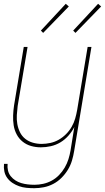

<svg xmlns="http://www.w3.org/2000/svg" viewBox="-23 -767 552 1010"><path d="M157 223Q136 223 116 221Q96 219 77.5 212.5Q59 206 43 195.5Q27 185 15.5 169.5Q4 154 0 135Q-4 116 -2 95H17Q15 113 19 130Q23 147 33.5 160Q44 173 58 182Q72 191 88.5 196Q105 201 123 203Q141 205 158 205Q181 205 204 200Q227 195 248.5 183.5Q270 172 287.5 154Q305 136 317.5 114.5Q330 93 337 70.5Q344 48 348 25L368 -99Q356 -75 337 -53.5Q318 -32 294.5 -18Q271 -4 244.5 2Q218 8 192 8Q165 8 140.5 1Q116 -6 96.5 -21.5Q77 -37 65 -59.5Q53 -82 49 -107.5Q45 -133 46 -159.5Q47 -186 51 -213L102 -520H122L70 -210Q67 -186 65.5 -162Q64 -138 68 -115Q72 -92 82 -71.5Q92 -51 109.5 -37Q127 -23 149.5 -16.5Q172 -10 196 -10Q218 -10 241.5 -15Q265 -20 286 -32Q307 -44 324.5 -61.5Q342 -79 354 -100Q366 -121 372.5 -143.5Q379 -166 383 -189L438 -520H458L367 28Q363 53 355.5 78Q348 103 334 126Q320 149 300.5 168.5Q281 188 257 200.5Q233 213 207.5 218Q182 223 157 223ZM374 -594 362 -606 493 -747 509 -733ZM204 -594 192 -606 323 -747 339 -733Z"/></svg>

Font: Iosevka Thin
Style: Italic
Weight: 100
Italic angle: -9°
Monospace: yes
Designer: Belleve Invis
Foundry: Belleve Invis
Version: Version 32.5.0; ttfautohint (v1.8.4)